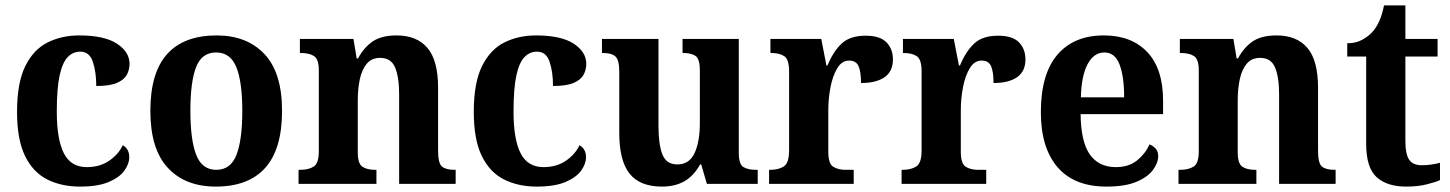

<svg xmlns="http://www.w3.org/2000/svg" viewBox="-20 -680 5363 710"><path d="M276 10Q207 10 154.5 -16.5Q102 -43 72.5 -103.5Q43 -164 43 -266Q43 -374 73.5 -435.5Q104 -497 156 -523Q208 -549 273 -549Q366 -549 412.5 -518.5Q459 -488 459 -444Q459 -422 449 -403.5Q439 -385 412.5 -373.5Q386 -362 336 -362Q336 -413 323.5 -451Q311 -489 277 -489Q250 -489 230.5 -469Q211 -449 200.5 -401Q190 -353 190 -267Q190 -165 216 -113.5Q242 -62 301 -62Q349 -62 383.5 -85.5Q418 -109 434 -143Q458 -129 458 -99Q458 -74 440 -49Q422 -24 382 -7Q342 10 276 10Z M778 10Q665 10 600.5 -59.5Q536 -129 536 -270Q536 -411 598 -480Q660 -549 781 -549Q893 -549 958 -480Q1023 -411 1023 -270Q1023 -129 961 -59.5Q899 10 778 10ZM780 -52Q833 -52 854.5 -107.5Q876 -163 876 -270Q876 -377 854 -431.5Q832 -486 779 -486Q726 -486 705 -431.5Q684 -377 684 -270Q684 -163 705.5 -107.5Q727 -52 780 -52Z M1084 0V-52H1090Q1121 -52 1140 -64Q1159 -76 1159 -121V-419Q1159 -461 1141.5 -472.5Q1124 -484 1093 -484H1089V-536H1287L1299 -464H1304Q1326 -505 1358.5 -527Q1391 -549 1447 -549Q1521 -549 1560.5 -503Q1600 -457 1600 -355V-123Q1600 -76 1614.5 -64Q1629 -52 1661 -52H1665V0H1456V-331Q1456 -395 1441 -430.5Q1426 -466 1386 -466Q1354 -466 1336 -444Q1318 -422 1310.5 -386.5Q1303 -351 1303 -310V-117Q1303 -75 1320 -63.5Q1337 -52 1368 -52H1372V0Z M1965 10Q1896 10 1843.5 -16.5Q1791 -43 1761.5 -103.5Q1732 -164 1732 -266Q1732 -374 1762.5 -435.5Q1793 -497 1845 -523Q1897 -549 1962 -549Q2055 -549 2101.5 -518.5Q2148 -488 2148 -444Q2148 -422 2138 -403.5Q2128 -385 2101.5 -373.5Q2075 -362 2025 -362Q2025 -413 2012.5 -451Q2000 -489 1966 -489Q1939 -489 1919.5 -469Q1900 -449 1889.5 -401Q1879 -353 1879 -267Q1879 -165 1905 -113.5Q1931 -62 1990 -62Q2038 -62 2072.5 -85.5Q2107 -109 2123 -143Q2147 -129 2147 -99Q2147 -74 2129 -49Q2111 -24 2071 -7Q2031 10 1965 10Z M2428 10Q2346 10 2308 -38Q2270 -86 2270 -188V-414Q2270 -457 2256.5 -470.5Q2243 -484 2210 -484H2206V-536H2415V-213Q2415 -146 2429.5 -109Q2444 -72 2485 -72Q2529 -72 2548.5 -114Q2568 -156 2568 -226V-419Q2568 -463 2551.5 -473.5Q2535 -484 2508 -484H2504V-536H2712V-115Q2712 -72 2729.5 -62Q2747 -52 2774 -52H2782V0H2594L2573 -72H2569Q2545 -29 2510.5 -9.5Q2476 10 2428 10Z M2824 0V-52H2828Q2859 -52 2878.5 -64.5Q2898 -77 2898 -124V-416Q2898 -460 2880.5 -472Q2863 -484 2832 -484H2829V-536H3017L3036 -438H3040Q3062 -491 3093 -519.5Q3124 -548 3181 -548Q3234 -548 3258 -523.5Q3282 -499 3282 -460Q3282 -416 3251 -394.5Q3220 -373 3164 -373Q3164 -414 3155 -435Q3146 -456 3120 -456Q3093 -456 3076 -427.5Q3059 -399 3051 -357Q3043 -315 3043 -274V-119Q3043 -75 3061 -63.5Q3079 -52 3107 -52H3137V0Z M3314 0V-52H3318Q3349 -52 3368.5 -64.5Q3388 -77 3388 -124V-416Q3388 -460 3370.5 -472Q3353 -484 3322 -484H3319V-536H3507L3526 -438H3530Q3552 -491 3583 -519.5Q3614 -548 3671 -548Q3724 -548 3748 -523.5Q3772 -499 3772 -460Q3772 -416 3741 -394.5Q3710 -373 3654 -373Q3654 -414 3645 -435Q3636 -456 3610 -456Q3583 -456 3566 -427.5Q3549 -399 3541 -357Q3533 -315 3533 -274V-119Q3533 -75 3551 -63.5Q3569 -52 3597 -52H3627V0Z M4072 10Q3952 10 3890.5 -62Q3829 -134 3829 -265Q3829 -406 3890 -477.5Q3951 -549 4062 -549Q4164 -549 4222.5 -487.5Q4281 -426 4281 -307V-258H3976Q3977 -156 4010 -109Q4043 -62 4106 -62Q4154 -62 4184.5 -86.5Q4215 -111 4231 -146Q4244 -141 4253.5 -130.5Q4263 -120 4263 -103Q4263 -78 4243.5 -51.5Q4224 -25 4182 -7.5Q4140 10 4072 10ZM4137 -320Q4137 -397 4120 -441.5Q4103 -486 4064 -486Q4025 -486 4002 -443Q3979 -400 3977 -320Z M4338 0V-52H4344Q4375 -52 4394 -64Q4413 -76 4413 -121V-419Q4413 -461 4395.5 -472.5Q4378 -484 4347 -484H4343V-536H4541L4553 -464H4558Q4580 -505 4612.5 -527Q4645 -549 4701 -549Q4775 -549 4814.5 -503Q4854 -457 4854 -355V-123Q4854 -76 4868.5 -64Q4883 -52 4915 -52H4919V0H4710V-331Q4710 -395 4695 -430.5Q4680 -466 4640 -466Q4608 -466 4590 -444Q4572 -422 4564.5 -386.5Q4557 -351 4557 -310V-117Q4557 -75 4574 -63.5Q4591 -52 4622 -52H4626V0Z M5180 10Q5109 10 5070.5 -25Q5032 -60 5032 -148V-471H4962V-520Q4994 -520 5017.5 -533Q5041 -546 5055 -562Q5069 -577 5080 -601Q5091 -625 5098 -660H5177V-536H5296V-471H5177V-157Q5177 -111 5190.5 -90Q5204 -69 5238 -69Q5256 -69 5273 -71.5Q5290 -74 5305 -78V-14Q5290 -7 5257 1.5Q5224 10 5180 10Z"/></svg>

Font: Noto Serif Devanagari SemiCondensed
Style: Bold
Weight: 700
Width: 4
Designer: Universal Thirst, Indian Type Foundry and the Monotype Design Team
Foundry: Monotype Imaging Inc.
Version: Version 2.004; ttfautohint (v1.8.4.7-5d5b)